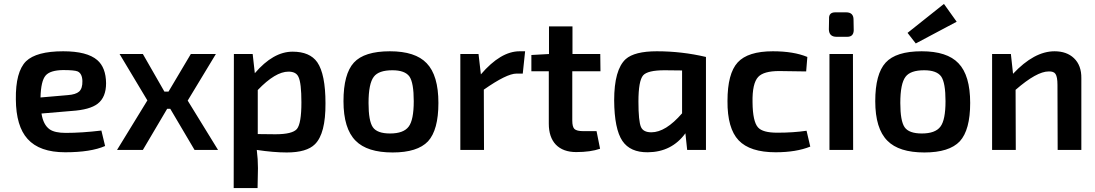

<svg xmlns="http://www.w3.org/2000/svg" viewBox="-20 -766 5593 981"><path d="M517 -20Q444 12 313 12Q182 12 121 -56Q62 -121 61 -258Q59 -399 113 -453Q166 -504 303 -504Q425 -504 477 -459Q521 -421 522 -341Q522 -269 479 -236Q439 -205 345 -199L192 -186Q201 -128 234 -105Q260 -87 316 -87Q398 -87 498 -99ZM326 -280Q367 -283 384 -298Q402 -314 401 -352Q400 -390 377 -401Q361 -408 302 -408Q236 -407 213 -380Q189 -352 187 -268Z M1094 0H974L850 -210H834L710 0H578L733 -253L591 -490H710L820 -298H841L955 -490H1083L939 -252Z M1282 -392Q1376 -502 1475 -502Q1563 -502 1601 -448Q1643 -387 1643 -238Q1644 -83 1589 -29Q1547 13 1445 13Q1378 13 1292 0Q1298 47 1298 93L1296 195H1174L1175 -490H1271ZM1387 -80Q1474 -80 1497 -107Q1520 -135 1520 -243Q1520 -342 1505 -373Q1493 -400 1454 -400Q1387 -400 1297 -306V-81Z M2160 -443Q2220 -381 2220 -240Q2220 -102 2167 -44Q2113 13 1986 13Q1856 13 1797 -47Q1735 -109 1735 -249Q1735 -388 1788 -446Q1841 -504 1972 -504Q2102 -504 2160 -443ZM1890 -374Q1863 -339 1863 -240Q1863 -148 1885 -116Q1907 -84 1973 -84Q2042 -84 2068 -119Q2094 -153 2094 -249Q2094 -343 2072 -375Q2049 -407 1985 -407Q1915 -407 1890 -374Z M2651 -390H2619Q2569 -390 2452 -308L2453 0H2332V-490H2425L2437 -386Q2538 -504 2635 -504H2663Z M2904 -150Q2904 -118 2915 -107Q2927 -96 2959 -96H3028L3046 -6Q2997 11 2924 11Q2857 11 2820 -27Q2784 -65 2784 -134V-402H2695V-485L2785 -490V-631H2905V-490H3047L3048 -402H2904Z M3491 0 3482 -85Q3412 11 3290 12Q3200 13 3160 -46Q3119 -107 3118 -253Q3118 -410 3177 -464Q3222 -504 3336 -504Q3464 -504 3587 -475V0ZM3376 -407Q3289 -407 3266 -381Q3242 -353 3242 -247Q3242 -147 3255 -117Q3267 -90 3308 -90Q3381 -90 3465 -187V-406Z M4120 -17Q4048 12 3943 12Q3812 12 3754 -49Q3696 -110 3697 -250Q3697 -390 3749 -447Q3801 -504 3929 -504Q4035 -504 4105 -475L4099 -401Q3996 -403 3961 -403Q3882 -403 3854 -373Q3823 -340 3825 -243Q3826 -145 3853 -115Q3877 -88 3951 -88Q4035 -88 4101 -98Z M4303 -703Q4341 -703 4341 -666L4342 -611Q4341 -578 4309 -578H4254Q4216 -578 4215 -616L4216 -670Q4214 -703 4248 -703ZM4218 0V-490H4338L4339 0Z M4659 -544 4617 -598 4803 -746 4868 -655ZM4877 -443Q4937 -381 4937 -240Q4937 -102 4884 -44Q4830 13 4703 13Q4573 13 4514 -47Q4452 -109 4452 -249Q4452 -388 4505 -446Q4558 -504 4689 -504Q4819 -504 4877 -443ZM4607 -374Q4580 -339 4580 -240Q4580 -148 4602 -116Q4624 -84 4690 -84Q4759 -84 4785 -119Q4811 -153 4811 -249Q4811 -343 4789 -375Q4766 -407 4702 -407Q4632 -407 4607 -374Z M5156 -389Q5264 -504 5368 -504Q5430 -504 5467 -469Q5506 -432 5505 -366V0H5384L5383 -332Q5383 -373 5373 -388Q5364 -402 5338 -401Q5277 -401 5169 -307L5170 0H5049V-490H5145Z"/></svg>

Font: Taylor Sans Upright Semi Bold
Style: Regular
Weight: 600
Italic angle: -8°
Designer: Natanael Gama
Version: Version 1.001 September 8, 2015